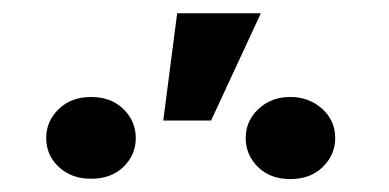

<svg xmlns="http://www.w3.org/2000/svg" viewBox="-20 -875 588 290"><path d="M247.6 -855H374L298.8 -692.9H226.6ZM49.8 -666.5Q49.8 -691.9 68.6 -710.2Q87.4 -728.5 117.7 -728.5Q147.9 -728.5 166.5 -710.2Q185.1 -691.9 185.1 -666.5Q185.1 -641.1 166.5 -623Q147.9 -605 117.7 -605Q87.9 -605 68.8 -622.8Q49.8 -640.6 49.8 -666.5ZM351.1 -666.5Q351.1 -692.4 370.4 -710.4Q389.6 -728.5 418.5 -728.5Q446.8 -728.5 466.6 -710.7Q486.3 -692.9 486.3 -666.5Q486.3 -641.1 467.5 -622.8Q448.7 -604.5 418.5 -604.5Q388.2 -604.5 369.6 -622.8Q351.1 -641.1 351.1 -666.5Z"/></svg>

Font: Roboto
Style: Bold
Weight: 700
Designer: Google
Version: Version 2.134; 2016; ttfautohint (v1.6)